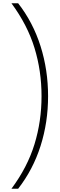

<svg xmlns="http://www.w3.org/2000/svg" viewBox="-20 -886 368 1174"><path d="M274 -298Q274 -138 228 6.5Q182 151 91 268H50Q148 136 191 -4.5Q234 -145 234 -298Q234 -452 191 -592.5Q148 -733 50 -866H91Q182 -749 228 -603.5Q274 -458 274 -298Z"/></svg>

Font: Noto Sans Telugu UI ExtraLight
Style: Regular
Weight: 200
Designer: Jelle Bosma - Monotype Design Team
Foundry: Monotype Imaging Inc.
Version: Version 2.005; ttfautohint (v1.8.4.7-5d5b)